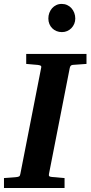

<svg xmlns="http://www.w3.org/2000/svg" viewBox="-35 -941 453 961"><path d="M329.1 -616.2Q321.3 -615.2 318.4 -611.1Q315.4 -606.9 314 -600.1L210 -69.8Q208.5 -61.5 211.9 -58.8Q215.3 -56.2 225.1 -55.2Q234.4 -54.7 244.6 -53.7Q253.4 -52.7 264.6 -51.8Q275.9 -50.8 288.1 -49.8V0H-15.1V-49.8Q-3.9 -50.8 6.6 -51.3Q17.1 -51.8 25.4 -52.7Q35.2 -53.7 43.9 -54.2Q55.2 -55.2 60.3 -57.9Q65.4 -60.5 66.9 -70.8L170.9 -601.1Q173.3 -609.9 168 -612.5Q162.6 -615.2 152.8 -616.2Q144 -616.7 134.8 -617.7Q126.5 -618.7 116.2 -619.4Q106 -620.1 96.2 -621.1V-670.9H397.9V-621.1ZM341.8 -848.1Q341.8 -834.5 336.7 -822Q331.5 -809.6 322.5 -800.3Q313.5 -791 301.3 -785.6Q289.1 -780.3 274.9 -780.3Q260.3 -780.3 247.8 -785.4Q235.4 -790.5 226.3 -799.6Q217.3 -808.6 212.2 -821Q207 -833.5 207 -848.1Q207 -863.3 211.9 -876.5Q216.8 -889.6 225.6 -899.7Q234.4 -909.7 246.6 -915.5Q258.8 -921.4 273.9 -921.4Q288.6 -921.4 301 -915.8Q313.5 -910.2 322.5 -900.1Q331.5 -890.1 336.7 -876.7Q341.8 -863.3 341.8 -848.1Z"/></svg>

Font: Charis SIL Afr
Style: Bold Italic
Weight: 700
Italic angle: -11°
Foundry: SIL International
Version: Version 5.000